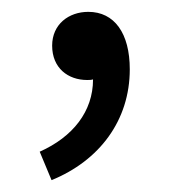

<svg xmlns="http://www.w3.org/2000/svg" viewBox="-20 -134 290 324"><path d="M129 -114C96 -114 68 -93 68 -57C68 -19 95 1 127 1C130 1 134 1 137 0C137 54 103 97 47 122L67 170C148 137 199 69 199 -17C199 -78 173 -114 129 -114Z"/></svg>

Font: Cambridge Sans
Style: Regular
Weight: 400
Version: Version 2.020;PS 002.020;hotconv 1.0.88;makeotf.lib2.5.64775